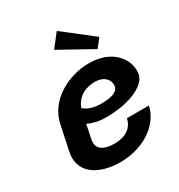

<svg xmlns="http://www.w3.org/2000/svg" viewBox="-180 -870 942 1009"><g transform="rotate(-30 291.5 -365.5)"><path d="M250.8 -669.2 450.8 -558.3 490.8 -609.2 312.5 -748.3ZM221.7 -332.5C240 -385.8 289.2 -416.7 350.8 -416.7C405 -416.7 431.7 -385.8 431.7 -353.3C431.7 -349.2 431.7 -345.8 430.8 -341.7C424.2 -311.7 383.3 -300 326.7 -300C274.2 -300 241.7 -314.2 221.7 -332.5ZM372.5 -516.7C242.5 -516.7 110 -440 84.2 -316.7L52.5 -166.7C50 -153.3 48.3 -141.7 48.3 -130C48.3 -31.7 144.2 16.7 259.2 16.7C387.5 16.7 510.8 -51.7 535.8 -166.7H402.5C390 -109.2 343.3 -83.3 280 -83.3C224.2 -83.3 183.3 -100.8 183.3 -146.7C183.3 -152.5 184.2 -159.2 185.8 -166.7L202.5 -248.3C230 -235 265 -225 310 -225C465.8 -225 559.2 -279.2 570.8 -333.3C572.5 -341.7 573.3 -350 573.3 -358.3C573.3 -431.7 510 -516.7 372.5 -516.7Z"/></g></svg>

Font: BoonHome
Style: Bold Oblique
Weight: 700
Italic angle: -12°
Designer: Sungsit Sawaiwan
Foundry: Sungsit Sawaiwan
Version: Version 0.2